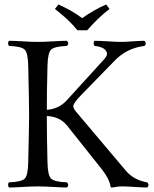

<svg xmlns="http://www.w3.org/2000/svg" viewBox="-20 -832 686 857"><path d="M325.7 -696.8Q316.9 -707.5 307.1 -718.3Q297.4 -729 287.8 -738.3Q278.3 -747.6 267.3 -757.1Q256.3 -766.6 246.3 -774.9Q236.3 -783.2 225.1 -792L240.7 -812Q300.8 -785.6 346.7 -751Q403.3 -790.5 454.1 -812L468.8 -792Q419.4 -754.4 369.1 -696.8ZM191.9 -108.9Q192.9 -48.8 208.5 -34.4Q224.1 -20 278.8 -18.1Q290 -5.9 278.8 4.9Q256.8 4.9 216.8 2.4Q176.8 0 149.9 0Q122.1 0 81.5 2.4Q41 4.9 20 4.9Q16.1 0 16.1 -7.1Q16.1 -14.2 20 -18.1Q75.2 -20 90.1 -34.4Q105 -48.8 106 -108.9Q109.9 -274.9 109.9 -320.8Q109.9 -369.6 106 -536.1Q105 -596.2 90.1 -610.6Q75.2 -625 20 -627Q16.1 -631.8 16.1 -638.9Q16.1 -646 20 -649.9Q42 -649.9 81.5 -647.5Q121.1 -645 147.9 -645Q175.8 -645 216.8 -647.5Q257.8 -649.9 278.8 -649.9Q290 -637.7 278.8 -627Q223.6 -625 208.3 -610.6Q192.9 -596.2 191.9 -536.1Q189 -422.4 189 -341.8Q244.1 -345.7 279.8 -386.2L439.9 -562Q461.9 -584 456.5 -597.9Q451.2 -611.8 437 -618.4Q422.9 -625 401.9 -627Q397.9 -631.8 397.9 -638.9Q397.9 -646 401.9 -649.9Q423.8 -649.9 461.4 -647.5Q499 -645 520 -645Q541 -645 572 -647.5Q603 -649.9 625 -649.9Q636.2 -637.7 625 -627Q543.9 -617.2 488.8 -558.1L341.8 -407.2Q306.6 -371.1 307.1 -357.9Q307.1 -348.1 319.8 -333L539.1 -73.2Q575.2 -28.3 637.2 -18.1Q648.4 -5.9 637.2 4.9Q615.2 4.9 580.6 2.4Q545.9 0 525.9 0Q508.8 0 496.8 2.4Q484.9 4.9 478 4.9Q473.1 4.9 473.1 -1Q469.2 -30.8 437 -73.2L279.8 -271Q246.6 -312 189 -314Q189 -229 191.9 -108.9Z"/></svg>

Font: Linux Libertine Display
Style: Regular
Weight: 400
Designer: Philipp H. Poll
Foundry: Philipp H. Poll
Version: Version 5.0.9